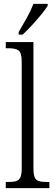

<svg xmlns="http://www.w3.org/2000/svg" viewBox="-20 -979 287 999"><path d="M10 0V-32H21Q48 -32 63.5 -36.5Q79 -41 86 -56.5Q93 -72 93 -105V-656Q93 -705 76.5 -716.5Q60 -728 25 -728H10V-760H154V-105Q154 -72 160.5 -56.5Q167 -41 183 -36.5Q199 -32 226 -32H237V0ZM77 -812Q99 -849 120 -887Q141 -925 154 -959H228V-949Q218 -932 195.5 -904.5Q173 -877 147 -848.5Q121 -820 98 -799H77Z"/></svg>

Font: Noto Serif Condensed Light
Style: Regular
Weight: 300
Width: 3
Designer: Monotype Design Team
Foundry: Monotype Imaging Inc.
Version: Version 2.013